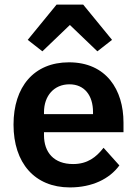

<svg xmlns="http://www.w3.org/2000/svg" viewBox="-20 -806 598 838"><path d="M285 12C382 12 458 -25 501 -84L432 -161C400 -120 362 -90 299 -90C215 -90 172 -141 172 -216V-229H519V-271C519 -414 444 -534 281 -534C128 -534 39 -427 39 -262C39 -95 131 12 285 12ZM283 -438C349 -438 386 -389 386 -317V-308H172V-316C172 -388 216 -438 283 -438ZM227 -786 101 -632 165 -582 285 -697 405 -582 469 -632 343 -786Z"/></svg>

Font: IBM Plex Thai SemiBold
Style: Regular
Weight: 600
Designer: Mike Abbink, Paul van der Laan, Pieter van Rosmalen, Ben Mitchell, Mark Frömberg
Foundry: Bold Monday
Version: Version 1.0